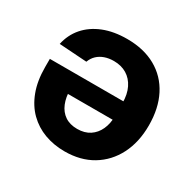

<svg xmlns="http://www.w3.org/2000/svg" viewBox="-128 -695 852 840"><g transform="rotate(30 298.0 -274.5)"><path d="M286.7 -556.4Q371.1 -556.4 431.7 -522.3Q492.4 -488.2 524.9 -425.2Q557.4 -362.2 557.4 -275.6Q557.4 -191.5 525 -127.9Q492.5 -64.3 433.4 -28.7Q374.3 6.8 293.9 6.8Q239.7 6.8 192.9 -10.4Q146.1 -27.6 110.9 -62.2Q75.8 -96.7 56.2 -148.8Q36.5 -200.9 36.5 -270.3V-311.7H497.3V-218.4H109.8L180.3 -242.8Q180.3 -201.3 193 -170.5Q205.7 -139.7 230.7 -122.8Q255.7 -105.9 292.8 -105.9Q329.9 -105.9 355.7 -122.9Q381.4 -139.9 394.9 -169.6Q408.4 -199.3 408.4 -236.9V-302.9Q408.4 -347.1 392.9 -378.6Q377.4 -410.2 349.7 -427Q321.9 -443.8 284.4 -443.8Q259.3 -443.8 238.7 -436.6Q218.2 -429.4 203.4 -415.5Q188.7 -401.6 180.9 -380.7L41.2 -390Q51.9 -440.4 84.3 -477.9Q116.8 -515.3 168.2 -535.9Q219.5 -556.4 286.7 -556.4Z"/></g></svg>

Font: Inter
Style: Regular
Weight: 400
Designer: Rasmus Andersson
Foundry: rsms
Version: Version 4.000;git-8c9346024